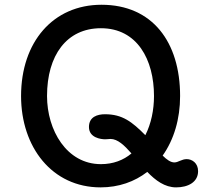

<svg xmlns="http://www.w3.org/2000/svg" viewBox="-20 -789 891 823"><path d="M70.3 -377.4C70.3 -157.7 203.6 14.2 411.1 14.2C489.3 14.2 557.1 -10.3 611.3 -52.2C646.5 -15.6 686.5 14.2 734.9 14.2C786.1 14.2 829.1 -8.3 829.1 -55.2C829.1 -89.8 803.7 -106.9 780.3 -106.9C758.8 -106.9 743.7 -92.8 728 -92.8C711.9 -92.3 694.3 -105 677.2 -122.1C725.6 -190.4 752 -278.8 752 -377.4C752 -608.9 633.3 -768.6 415 -768.6C207.5 -768.6 70.3 -608.9 70.3 -377.4ZM181.6 -377.4C181.6 -551.8 265.6 -668 412.6 -668C568.4 -668 640.1 -533.2 640.1 -377.4C640.1 -317.9 627.9 -258.8 603 -209.5C545.9 -267.1 504.4 -299.3 430.2 -299.3C397.9 -299.3 361.3 -288.6 361.3 -244.6C361.3 -198.2 413.1 -191.9 431.2 -191.9C440.4 -191.9 448.2 -193.4 453.6 -193.4C484.4 -193.4 513.2 -166 543.5 -131.3C509.3 -102.5 465.3 -85.4 412.6 -85.4C265.6 -85.4 181.6 -231 181.6 -377.4Z"/></svg>

Font: Autour One
Style: Regular
Weight: 400
Designer: Eben Sorkin
Foundry: Eben Sorkin
Version: Version 1.002